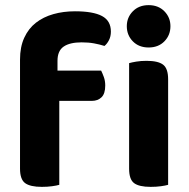

<svg xmlns="http://www.w3.org/2000/svg" viewBox="-20 -721 736 748"><path d="M204 -446H374Q379 -436 384.5 -421Q390 -406 390 -388Q390 -356 375.5 -342Q361 -328 338 -328H211V-1Q201 2 183 4.5Q165 7 143 7Q98 7 78 -7.5Q58 -22 58 -64V-489Q58 -538 74.5 -574Q91 -610 120 -632.5Q149 -655 188 -666Q227 -677 272 -677Q343 -677 377.5 -658.5Q412 -640 412 -598Q412 -579 404.5 -564.5Q397 -550 387 -542Q368 -548 346.5 -552Q325 -556 298 -556Q252 -556 228 -539.5Q204 -523 204 -484ZM635 -1Q625 2 607 4.5Q589 7 567 7Q522 7 502.5 -7.5Q483 -22 483 -64V-475Q493 -478 511 -481Q529 -484 551 -484Q596 -484 615.5 -469Q635 -454 635 -412ZM474 -619Q474 -653 497.5 -677Q521 -701 559 -701Q597 -701 620.5 -677Q644 -653 644 -619Q644 -584 620.5 -560Q597 -536 559 -536Q521 -536 497.5 -560Q474 -584 474 -619Z"/></svg>

Font: Baloo Paaji 2
Style: Bold
Weight: 700
Designer: Shuchita Grover, Noopur Datye and Ek Type
Foundry: Ek Type
Version: Version 1.640;hotconv 1.0.111;makeotfexe 2.5.65597; ttfautoh